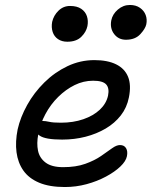

<svg xmlns="http://www.w3.org/2000/svg" viewBox="-20 -743 611 773"><path d="M241 10Q179 10 137.5 -7.5Q96 -25 74 -56.5Q52 -88 46.5 -130Q41 -172 51 -222Q62 -271 89.5 -320.5Q117 -370 158.5 -411Q200 -452 251.5 -476.5Q303 -501 360 -501Q413 -501 447.5 -484Q482 -467 495.5 -434Q509 -401 499 -351Q491 -310 466.5 -278.5Q442 -247 405.5 -225.5Q369 -204 324.5 -192.5Q280 -181 230 -181Q162 -181 139.5 -197Q117 -213 121 -233Q123 -245 130 -250.5Q137 -256 152 -256Q163 -256 178.5 -252.5Q194 -249 225 -249Q275 -249 315.5 -263Q356 -277 382 -301.5Q408 -326 415 -358Q421 -388 407.5 -403Q394 -418 355 -418Q316 -418 280.5 -400.5Q245 -383 214.5 -353Q184 -323 163 -284Q142 -245 134 -202Q127 -166 133 -136.5Q139 -107 163.5 -88.5Q188 -70 234 -70Q286 -70 323.5 -83.5Q361 -97 387 -115Q413 -133 431 -146Q449 -159 463 -159Q480 -159 487.5 -146.5Q495 -134 491 -114Q487 -94 464.5 -72.5Q442 -51 406.5 -32Q371 -13 328.5 -1.5Q286 10 241 10ZM487 -583Q457 -583 439.5 -606Q422 -629 428 -661Q433 -686 454.5 -704.5Q476 -723 503 -723Q527 -723 543.5 -711.5Q560 -700 566.5 -682.5Q573 -665 569 -645Q565 -627 544.5 -605Q524 -583 487 -583ZM251 -575Q229 -575 213.5 -585.5Q198 -596 192 -614.5Q186 -633 190 -655Q196 -681 215.5 -700Q235 -719 262 -719Q290 -719 307 -707.5Q324 -696 330 -677.5Q336 -659 332 -638Q327 -614 307 -594.5Q287 -575 251 -575Z"/></svg>

Font: Shantell Sans
Style: Italic
Weight: 400
Italic angle: -11°
Designer: Stephen Nixon, Anya Danilova, Shantell Martin
Foundry: Arrow Type
Version: Version 1.011;[c5ecc13dd]